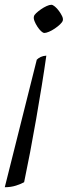

<svg xmlns="http://www.w3.org/2000/svg" viewBox="-56 -520 294 804"><path d="M-36 264 98 -270Q105 -277 114.5 -281.5Q124 -286 138 -287Q130 -230 119 -162Q108 -94 95.5 -22Q83 50 70 118Q57 186 45 243Q33 250 11.5 257Q-10 264 -36 264ZM130 -382Q124 -382 116 -389.5Q108 -397 100.5 -408.5Q93 -420 88.5 -431.5Q84 -443 86 -451Q87 -457 95.5 -465Q104 -473 115.5 -481Q127 -489 139 -494.5Q151 -500 159 -500Q165 -500 174 -492.5Q183 -485 191 -474Q199 -463 204 -452.5Q209 -442 207 -434Q205 -427 195.5 -418Q186 -409 173.5 -400.5Q161 -392 149 -387Q137 -382 130 -382Z"/></svg>

Font: Texturina 12pt Thin
Style: Italic
Weight: 250
Italic angle: -11°
Designer: Guillermo Torres Carreño
Foundry: Omnibus-Type
Version: Version 1.002